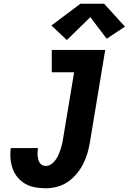

<svg xmlns="http://www.w3.org/2000/svg" viewBox="-20 -1003 691 1031"><path d="M226 8Q197 8 168.5 3Q140 -2 116.5 -15.5Q93 -29 75.5 -49.5Q58 -70 48.5 -96Q39 -122 36.5 -150.5Q34 -179 38 -208H184Q182 -197 181.5 -187Q181 -177 182 -167Q183 -157 185.5 -147Q188 -137 193 -129Q198 -121 206.5 -116.5Q215 -112 226 -112Q241 -112 254.5 -121Q268 -130 277.5 -143Q287 -156 293.5 -170.5Q300 -185 305 -200Q310 -215 313.5 -230Q317 -245 319 -260L378 -615H258V-735H545L463 -240Q458 -210 449.5 -180.5Q441 -151 426.5 -122.5Q412 -94 391 -69Q370 -44 343.5 -26Q317 -8 286.5 0Q256 8 226 8ZM339 -788 256 -866 412 -983H539L651 -860L553 -795L465 -911Z"/></svg>

Font: Iosevka Slab Heavy Extended
Style: Italic
Weight: 900
Width: 7
Italic angle: -9°
Monospace: yes
Designer: Belleve Invis
Foundry: Belleve Invis
Version: Version 11.1.0; ttfautohint (v1.8.3)